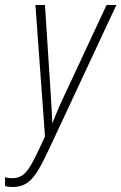

<svg xmlns="http://www.w3.org/2000/svg" viewBox="-44 -734 483 764"><path d="M6 10C76 10 102 -36 156 -151L419 -714H380L198 -324C186 -298 176 -271 164 -243C163 -270 162 -298 160 -325L135 -714H97L135 -191C76 -62 58 -25 4 -25C-7 -25 -16 -26 -24 -29V6C-16 9 -5 10 6 10Z"/></svg>

Font: Noto Sans ExtraCondensed ExtraLight
Style: Italic
Weight: 200
Width: 2
Italic angle: -12°
Designer: Monotype Design Team
Foundry: Monotype Imaging Inc.
Version: Version 2.013